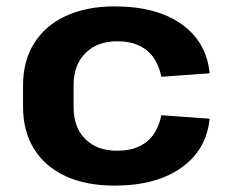

<svg xmlns="http://www.w3.org/2000/svg" viewBox="-20 -570 713 600"><path d="M338 10Q249 10 185 -19.5Q121 -49 86.5 -104.5Q52 -160 52 -237V-303Q52 -379 86.5 -434.5Q121 -490 185.5 -520Q250 -550 338 -550Q470 -550 548 -494Q626 -438 635 -341L484 -330Q474 -383 439.5 -412Q405 -441 346 -441Q284 -441 247 -404Q210 -367 210 -305V-235Q210 -172 246.5 -135.5Q283 -99 346 -99Q405 -99 439.5 -128Q474 -157 484 -210L635 -199Q626 -103 547.5 -46.5Q469 10 338 10Z"/></svg>

Font: Pathway Extreme 8pt Thin 12pt
Style: Bold
Weight: 700
Version: Version 1.001;gftools[0.9.26]